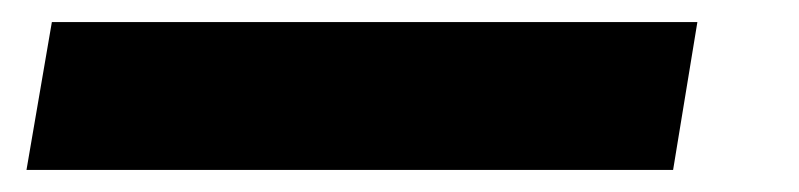

<svg xmlns="http://www.w3.org/2000/svg" viewBox="-20 19 724 174"><path d="M4 173 27 39H612L590 173Z"/></svg>

Font: DM Sans 28pt ExtraBold
Style: Italic
Weight: 800
Italic angle: -10°
Version: Version 4.004;gftools[0.9.30]